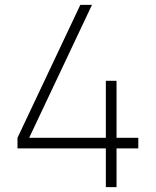

<svg xmlns="http://www.w3.org/2000/svg" viewBox="-20 -770 641 790"><path d="M549 -203V-159.5H459.5V0H415.5V-159.5H52V-203L310.5 -750H358.5L100 -203H415.5V-437.5H459.5V-203Z"/></svg>

Font: Russisch Sans ExtraLight
Style: Regular
Weight: 200
Width: 4
Designer: Michael Sharanda (font) & Cristiano Sobral (main changes)
Foundry: Michael Sharanda
Version: Version 2.00;September 8, 2020;FontCreator 13.0.0.2681 64-bi